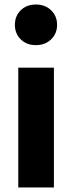

<svg xmlns="http://www.w3.org/2000/svg" viewBox="-20 -831 320 851"><path d="M219 0H61V-531H219ZM233 -721Q233 -682 206.5 -656.5Q180 -631 139 -631Q98 -631 72 -656.5Q46 -682 46 -721Q46 -760 72 -785.5Q98 -811 139 -811Q180 -811 206.5 -785.5Q233 -760 233 -721Z"/></svg>

Font: FiraGOUPP
Style: Bold
Weight: 700
Designer: bBox Type
Foundry: bBox Type GmbH
Version: Version 1.001